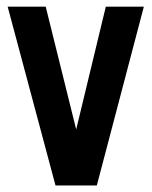

<svg xmlns="http://www.w3.org/2000/svg" viewBox="-20 -568 464 588"><path d="M150 0 3.5 -547.5H120L225.5 -122.5H201.5L304 -547.5H420.5L276.5 0Z"/></svg>

Font: Mohave SemiBold
Style: Regular
Weight: 600
Designer: Gumpita Rahayu
Foundry: Tokotype
Version: Version 2.003